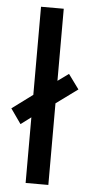

<svg xmlns="http://www.w3.org/2000/svg" viewBox="-72 -792 389 825"><g transform="rotate(5 122.0 -380.0)"><path d="M71 0H169V-352L262 -420L216 -483L169 -449V-760H71V-380L-18 -314L27 -250L71 -283Z"/></g></svg>

Font: Noto Sans Kannada Condensed Medium
Style: Regular
Weight: 500
Width: 3
Designer: Jelle Bosma - Monotype Design Team
Foundry: Monotype Imaging Inc.
Version: Version 2.005